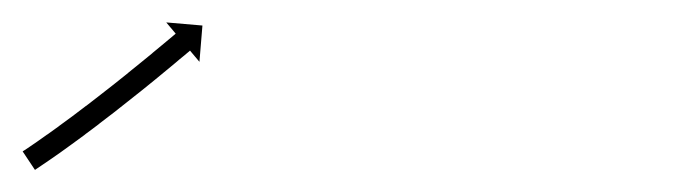

<svg xmlns="http://www.w3.org/2000/svg" viewBox="-35 -159 616 173"><path d="M-13 -23.6C-13.5 -23.3 -14.1 -22.9 -14.6 -22.6L-3.5 -5.9C-3 -6.2 -2.5 -6.6 -1.9 -7L-1.9 -7L-1.9 -7C-0.4 -8 1.2 -9 2.7 -10.1L2.7 -10.1L2.7 -10.1C5.1 -11.7 7.5 -13.3 9.9 -15L9.9 -15L9.9 -15C13 -17.1 16 -19.3 19.1 -21.4L19.1 -21.4L19.1 -21.4C22.7 -24 26.3 -26.6 29.9 -29.2L29.9 -29.2L29.9 -29.2C33.9 -32.1 37.9 -35.1 41.9 -38L41.9 -38.1L41.9 -38.1C46.2 -41.2 50.4 -44.4 54.6 -47.6L54.6 -47.6L54.6 -47.7C59 -51 63.3 -54.3 67.7 -57.7L67.7 -57.7L67.7 -57.7C72 -61.1 76.3 -64.5 80.6 -67.9L80.6 -67.9L80.6 -67.9C84.8 -71.2 88.9 -74.5 93.1 -77.8L93.1 -77.8L93.1 -77.8C97 -81 100.8 -84.1 104.7 -87.2L104.7 -87.2L104.7 -87.2C108.1 -90 111.6 -92.9 115 -95.7L115 -95.7L115 -95.7C117.9 -98.1 120.8 -100.5 123.7 -102.9L123.7 -102.9L123.7 -102.9C125.9 -104.8 128.1 -106.7 130.4 -108.5C131.8 -109.7 133.2 -110.9 134.7 -112.1C135.2 -112.6 135.7 -113 136.2 -113.4L144.7 -103.3L147.4 -136L114.8 -138.8L123.3 -128.7C122.8 -128.3 122.3 -127.8 121.8 -127.4C120.3 -126.2 118.9 -125 117.5 -123.8C115.3 -122 113.1 -120.1 110.9 -118.3L110.9 -118.3L110.9 -118.3C108 -115.9 105.1 -113.5 102.2 -111.1L102.3 -111.1L102.3 -111.1C98.8 -108.3 95.4 -105.5 92 -102.7L92 -102.7L92 -102.7C88.2 -99.6 84.4 -96.5 80.5 -93.4L80.5 -93.4L80.6 -93.4C76.4 -90.1 72.3 -86.8 68.2 -83.5L68.2 -83.5L68.2 -83.5C63.9 -80.2 59.7 -76.8 55.4 -73.5L55.4 -73.5L55.4 -73.5C51.1 -70.2 46.8 -66.8 42.5 -63.5L42.5 -63.5L42.5 -63.6C38.3 -60.4 34.2 -57.2 30 -54.1L30 -54.1L30 -54.1C26 -51.2 22.1 -48.3 18.1 -45.4L18.2 -45.4L18.2 -45.4C14.6 -42.8 11.1 -40.3 7.5 -37.7L7.5 -37.7L7.5 -37.8C4.5 -35.6 1.5 -33.5 -1.5 -31.4L-1.5 -31.4L-1.5 -31.4C-3.8 -29.8 -6.2 -28.2 -8.5 -26.6L-8.5 -26.6L-8.5 -26.6C-10 -25.6 -11.5 -24.6 -13 -23.6L-13 -23.6Z"/></svg>

Font: FRB American Cursive Just Arrows Semibold
Style: Italic
Weight: 600
Italic angle: -25°
Version: Version 2.0;Modular Font Editor K font №1